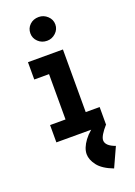

<svg xmlns="http://www.w3.org/2000/svg" viewBox="-173 -752 746 1063"><g transform="rotate(-20 200.0 -220.5)"><path d="M55 0V-102H146V-369H59V-471H265V-102H347V0ZM200 -546Q169 -546 147.5 -566.5Q126 -587 126 -616Q126 -646 147 -666Q168 -686 200 -686Q229 -686 251 -665.5Q273 -645 273 -616Q273 -587 251 -566.5Q229 -546 200 -546ZM358 131 306 245Q243 221 216.5 186.5Q190 152 190 119Q190 83 220.5 41.5Q251 0 309 -34L348 0Q302 52 302 78Q302 111 358 131Z"/></g></svg>

Font: Inconsolata Condensed Black
Style: Regular
Weight: 900
Width: 3
Monospace: yes
Designer: Raph Levien, Cyreal, Brenton Simpson
Foundry: Raph Levien, Cyreal, Google
Version: Version 3.001; ttfautohint (v1.8.2.53-6de2)